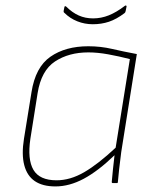

<svg xmlns="http://www.w3.org/2000/svg" viewBox="-20 -657 558 689"><path d="M179 12Q133 12 105 -7Q77 -26 67 -64.5Q57 -103 66 -159L93 -326Q107 -416 161 -453.5Q215 -491 297 -491Q341 -491 382 -481.5Q423 -472 471 -463L415 -111Q410 -74 407.5 -49.5Q405 -25 403 -4Q403 0 400 0H385Q381 0 381 -4Q383 -26 385.5 -51Q388 -76 391 -100Q332 -43 280.5 -15.5Q229 12 179 12ZM183 -10Q232 -10 282 -39Q332 -68 395 -127L446 -445Q407 -455 368.5 -462Q330 -469 297 -469Q227 -469 177.5 -436.5Q128 -404 115 -323L89 -159Q78 -85 100 -47.5Q122 -10 183 -10ZM313 -570Q284 -570 257.5 -580.5Q231 -591 211 -611Q209 -612 208.5 -614.5Q208 -617 209 -621L211 -631Q212 -635 213.5 -635Q215 -635 218 -633Q239 -612 262.5 -601.5Q286 -591 314 -591Q343 -591 370.5 -602Q398 -613 428 -636Q430 -638 432.5 -637Q435 -636 434 -633L431 -618Q430 -614 429.5 -613Q429 -612 427 -610Q398 -588 371 -579Q344 -570 313 -570Z"/></svg>

Font: Sofia Sans Thin
Style: Italic
Weight: 250
Italic angle: -9°
Version: Version 4.100-B